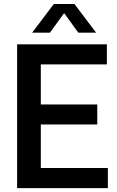

<svg xmlns="http://www.w3.org/2000/svg" viewBox="-20 -968 604 988"><path d="M68 0V-740H530V-636.5H190V-430.5H480.5V-327.5H190V-103.5H535V0ZM145.5 -800 257 -947.5H363L474.5 -800H383L310 -900.5L237 -800Z"/></svg>

Font: Encode Sans Semi Condensed SemiBold
Style: Regular
Weight: 600
Width: 4
Designer: Multiple Designers
Foundry: Impallari Type
Version: Version 3.000; ttfautohint (v1.8.3) -l 8 -r 50 -G 200 -x 14 